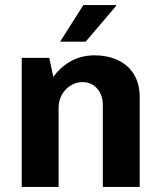

<svg xmlns="http://www.w3.org/2000/svg" viewBox="-20 -740 637 760"><path d="M218 -575H319L440 -717L439 -720H310ZM175 -511H66V0H212V-314C212 -371 256 -415 307 -415C354 -415 387 -377 387 -325V0H533V-357C533 -468 452 -521 354 -521C275 -521 223 -479 191 -436Z"/></svg>

Font: Chivo
Style: Bold
Weight: 700
Designer: Hector Gatti
Foundry: Omnibus-Type
Version: Version 1.003;PS 001.003;hotconv 1.0.70;makeotf.lib2.5.58329